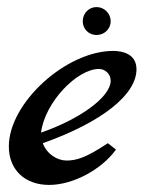

<svg xmlns="http://www.w3.org/2000/svg" viewBox="-20 -523 411 543"><path d="M285 -118C222 -76 195 -69 168 -69C143 -69 113 -86 101 -118C270 -178 366 -256 366 -327C366 -372 324 -379 300 -379C167 -379 5 -232 5 -109C5 -43 50 0 119 0C186 0 267 -43 308 -100ZM96 -148C107 -234 198 -328 260 -328C278 -328 293 -313 293 -295C293 -247 201 -184 96 -148ZM214 -463C214 -441 231 -424 253 -424C275 -424 293 -441 293 -463C293 -485 275 -503 253 -503C231 -503 214 -485 214 -463Z"/></svg>

Font: Marck Script
Style: Regular
Weight: 400
Designer: Denis Masharov, Marck Fogel
Foundry: Denis Masharov
Version: Version 1.002